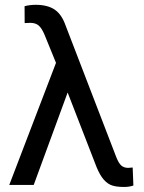

<svg xmlns="http://www.w3.org/2000/svg" viewBox="-20 -761 594 790"><path d="M127.4 -741.2Q175.3 -741.2 204.6 -721.7Q233.9 -702.1 250 -655.8L458.5 -114.3Q468.3 -89.4 479.2 -79.8Q490.2 -70.3 507.3 -70.3L525.9 -71.8L528.8 2.4Q511.2 8.3 490.7 8.3Q453.1 8.3 434.1 -0.7Q415 -9.8 399.9 -30.8Q384.8 -51.8 370.6 -90.8L258.3 -380.4L118.7 0H18.1L210.4 -502.4L163.6 -617.2Q152.3 -644.5 139.4 -655.8Q126.5 -667 104.5 -667L81.5 -666L81.1 -735.4Q101.6 -741.2 127.4 -741.2Z"/></svg>

Font: APIMedia Roboto
Style: Regular
Weight: 400
Designer: Google
Version: Version 2.137; 2017